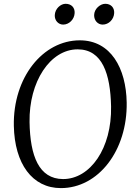

<svg xmlns="http://www.w3.org/2000/svg" viewBox="-20 -966 700 996"><path d="M295.9 9.8C490.2 9.8 641.1 -184.6 637.2 -434.1C634.3 -611.3 555.2 -756.8 394 -756.8C202.1 -756.8 46.9 -564 51.8 -313C55.7 -117.2 147 9.8 295.9 9.8ZM306.6 -37.1C182.1 -38.1 136.2 -156.2 133.3 -333C129.9 -541.5 239.7 -710 382.8 -710C511.2 -710 552.7 -581.5 556.2 -414.1C560.5 -196.3 447.8 -36.6 306.6 -37.1ZM512.7 -838.4C543.9 -838.4 570.8 -865.2 572.3 -898.4C573.7 -926.3 555.7 -946.3 525.9 -946.3C500.5 -946.3 468.8 -920.9 468.3 -887.7C467.8 -858.9 487.8 -838.4 512.7 -838.4ZM307.6 -838.4C338.4 -838.4 365.7 -865.2 367.2 -898.4C368.7 -926.3 350.6 -946.3 320.3 -946.3C294.4 -946.3 265.6 -920.9 264.2 -887.7C262.7 -859.9 282.7 -838.4 307.6 -838.4Z"/></svg>

Font: Merriweather
Style: Light Italic
Weight: 300
Italic angle: -7.5°
Designer: Eben Sorkin
Foundry: Eben Sorkin
Version: Version 1.001